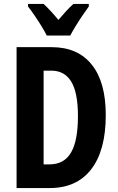

<svg xmlns="http://www.w3.org/2000/svg" viewBox="-20 -953 599 973"><path d="M516 -370Q516 -191 442.5 -95.5Q369 0 232 0H64V-714H242Q374 -714 445 -625.5Q516 -537 516 -370ZM375 -364Q375 -484 341 -539.5Q307 -595 240 -595H201V-120H231Q305 -120 340 -180Q375 -240 375 -364ZM217 -773Q207 -793 190.5 -820Q174 -847 155.5 -874Q137 -901 122 -920V-933H201Q235 -902 276 -852Q299 -879 316 -897.5Q333 -916 352 -933H430V-920Q416 -901 398 -874.5Q380 -848 363.5 -821Q347 -794 336 -773Z"/></svg>

Font: Noto Sans Thai ExtCond
Style: Bold
Weight: 700
Width: 2
Designer: Monotype Design Team
Foundry: Monotype Imaging Inc.
Version: Version 2.002; ttfautohint (v1.8.4.7-5d5b)